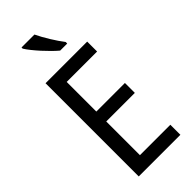

<svg xmlns="http://www.w3.org/2000/svg" viewBox="-296 -992 1040 1040"><g transform="rotate(-45 224.0 -471.5)"><path d="M224 -943H125V-934C150 -893 219 -818 261 -783H315V-795C286 -832 245 -898 224 -943ZM399 0V-77H166V-335H385V-411H166V-638H399V-714H80V0Z"/></g></svg>

Font: Noto Sans Sinhala Condensed
Style: Regular
Weight: 400
Width: 3
Designer: Jelle Bosma - Monotype Design Team
Foundry: Monotype Imaging Inc.
Version: Version 2.006